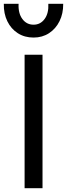

<svg xmlns="http://www.w3.org/2000/svg" viewBox="-35 -987 352 1007"><path d="M94 0V-700H188V0ZM141 -790Q94 -790 58.5 -812.8Q23 -835.5 3.5 -875.5Q-16 -915.5 -15 -967H62.5Q60 -917.5 82.2 -887.5Q104.5 -857.5 141 -857.5Q177 -857.5 199 -887.5Q221 -917.5 218.5 -967H296.5Q297 -916 277.2 -876Q257.5 -836 222.2 -813Q187 -790 141 -790Z"/></svg>

Font: Geologica Light
Style: Regular
Weight: 300
Designer: Sindre Bremnes, Frode Helland
Foundry: Monokrom Skriftforlag AS
Version: Version 1.010; ttfautohint (v1.8.4.7-5d5b);gftools[0.9.28]